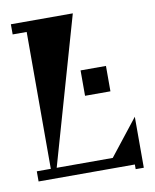

<svg xmlns="http://www.w3.org/2000/svg" viewBox="-88 -841 750 931"><g transform="rotate(-10 287.0 -375.5)"><path d="M404 -50 544 -228V23H504V0H30V-50H99V-724H30V-774H335L128 -50ZM324 -495H449V-370H324Z"/></g></svg>

Font: Chokokutai
Style: Regular
Weight: 400
Designer: 108号,108go
Foundry: Font Zone 108
Version: Version 1.000; ttfautohint (v1.8.3)